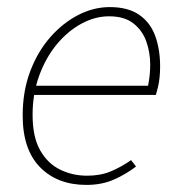

<svg xmlns="http://www.w3.org/2000/svg" viewBox="-20 -510 508 542"><path d="M224 12Q142 12 93 -38Q44 -88 44 -184Q44 -252 65 -308Q86 -364 121.5 -404.5Q157 -445 200.5 -467.5Q244 -490 290 -490Q341 -490 372.5 -468.5Q404 -447 418 -409Q432 -371 432 -322Q432 -306 430.5 -291.5Q429 -277 426 -264.5Q423 -252 420 -242H68L74 -268H398Q401 -283 402.5 -297.5Q404 -312 404 -328Q404 -362 393 -393Q382 -424 356.5 -444Q331 -464 288 -464Q248 -464 209.5 -443Q171 -422 140 -384.5Q109 -347 90.5 -296Q72 -245 72 -186Q72 -123 93.5 -85.5Q115 -48 150 -31Q185 -14 226 -14Q264 -14 293.5 -26.5Q323 -39 350 -58L364 -40Q337 -19 302.5 -3.5Q268 12 224 12Z"/></svg>

Font: Source Sans 3
Style: Italic
Weight: 200
Italic angle: -11°
Designer: Paul D. Hunt
Foundry: Adobe
Version: Version 3.046;hotconv 1.0.118;makeotfexe 2.5.65603